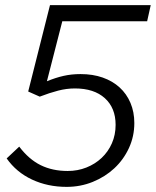

<svg xmlns="http://www.w3.org/2000/svg" viewBox="-20 -720 608 749"><path d="M90 -363Q111 -448 132.5 -531.5Q154 -615 175 -700H568Q564 -684 561 -668.5Q558 -653 554 -637H223L163 -403Q197 -417 228 -424Q259 -431 294 -431Q342 -431 380.5 -417.5Q419 -404 446.5 -379Q474 -354 489 -318.5Q504 -283 504 -240Q504 -188 483 -142.5Q462 -97 426 -63.5Q390 -30 342 -10.5Q294 9 240 9Q166 9 105 -19.5Q44 -48 6 -102Q18 -113 30.5 -125Q43 -137 55 -148Q93 -98 139 -75.5Q185 -53 244 -53Q283 -53 317 -66.5Q351 -80 376.5 -104Q402 -128 416.5 -161Q431 -194 431 -233Q431 -299 389 -337Q347 -375 272 -375Q240 -375 207 -366.5Q174 -358 135 -343Q124 -348 112.5 -353Q101 -358 90 -363Z"/></svg>

Font: Rosa Sans Light
Style: Italic
Weight: 300
Italic angle: -12°
Designer: Pentagram / MCKL
Foundry: Pentagram / MCKL
Version: Version 1.005;September 16, 2019;FontCreator 11.5.0.2425 64-